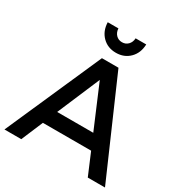

<svg xmlns="http://www.w3.org/2000/svg" viewBox="-207 -1066 1152 1217"><g transform="rotate(30 369.0 -458.0)"><path d="M1 0 310.1 -700.2H431.2L736.8 0H610.8L543.9 -158.2H190.9L124 0ZM228 -916H306.2Q307.6 -887.2 325.2 -869.1Q342.8 -851.1 369.1 -851.1Q395.5 -851.1 413.1 -869.1Q430.7 -887.2 432.1 -916H509.8Q507.8 -852.5 468.5 -813.2Q429.2 -773.9 369.1 -773.9Q308.6 -773.9 269.3 -813.2Q230 -852.5 228 -916ZM234.9 -263.2H499L367.2 -574.2Z"/></g></svg>

Font: Trueno
Style: Regular
Weight: 400
Designer: Julieta Ulanovsky
Foundry: Julieta Ulanovsky
Version: Version 3.001b | FøM Fix